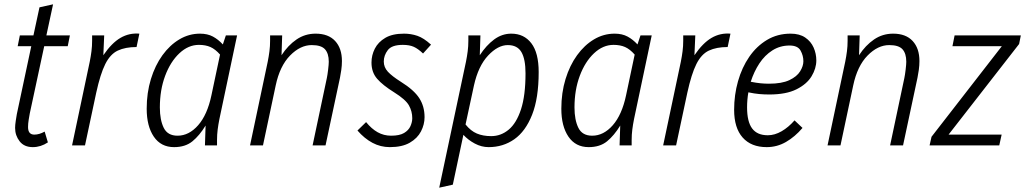

<svg xmlns="http://www.w3.org/2000/svg" viewBox="-20 -674 4752 890"><path d="M62 -460 72 -510H135L163 -640L226 -654L195 -510H304L294 -460H185L118 -148Q116 -137 113 -119Q110 -101 110 -85Q110 -50 139 -50Q162 -50 187 -64L202 -14Q169 8 132 8Q92 8 71 -19Q50 -46 50 -81Q50 -94 53 -114Q56 -134 58 -145L125 -460Z M314 0 396 -388Q401 -413 404 -436.5Q407 -460 407 -485V-510H463L459 -418Q498 -475 538.5 -498.5Q579 -522 626 -518L613 -456Q561 -456 526 -439.5Q491 -423 468 -377Q445 -331 426 -244L374 0Z M660 -170Q660 -244 679.5 -307.5Q699 -371 733 -418Q767 -465 811.5 -491.5Q856 -518 907 -518Q942 -518 967 -504.5Q992 -491 1013 -468L1027 -510H1079L997 -122Q992 -97 989 -73.5Q986 -50 986 -25V0H930L933 -92Q905 -46 872 -19Q839 8 787 8Q726 8 693 -40.5Q660 -89 660 -170ZM721 -176Q721 -118 739 -81.5Q757 -45 803 -45Q856 -45 898.5 -93.5Q941 -142 960 -232L1000 -421Q978 -446 955.5 -456Q933 -466 902 -466Q853 -466 811.5 -427Q770 -388 745.5 -322.5Q721 -257 721 -176Z M1139 0 1221 -388Q1226 -413 1229 -436.5Q1232 -460 1232 -485V-510H1288L1285 -418Q1315 -464 1354.5 -491Q1394 -518 1443 -518Q1502 -518 1533.5 -484Q1565 -450 1565 -391Q1565 -371 1562 -349.5Q1559 -328 1556 -314L1489 0H1429L1495 -312Q1498 -326 1501 -351Q1504 -376 1504 -388Q1504 -426 1486.5 -445.5Q1469 -465 1425 -465Q1372 -465 1324.5 -416.5Q1277 -368 1258 -278L1199 0Z M1637 -69 1677 -108Q1702 -77 1730.5 -61Q1759 -45 1793 -45Q1832 -45 1853 -57.5Q1874 -70 1882.5 -89Q1891 -108 1891 -126Q1891 -158 1875.5 -185.5Q1860 -213 1807 -246Q1754 -279 1728 -309Q1702 -339 1702 -384Q1702 -418 1717.5 -448.5Q1733 -479 1766 -498.5Q1799 -518 1853 -518Q1885 -518 1914.5 -508Q1944 -498 1978 -467L1941 -426Q1918 -448 1898 -457Q1878 -466 1847 -466Q1796 -466 1777.5 -441.5Q1759 -417 1759 -389Q1759 -362 1778 -341.5Q1797 -321 1838 -295Q1899 -257 1923.5 -219Q1948 -181 1948 -131Q1948 -97 1931.5 -65Q1915 -33 1879.5 -12.5Q1844 8 1787 8Q1744 8 1706.5 -12Q1669 -32 1637 -69Z M2016 196 2140 -388Q2145 -413 2148 -436.5Q2151 -460 2151 -485V-510H2207L2204 -418Q2234 -464 2270.5 -491Q2307 -518 2350 -518Q2409 -518 2443 -473.5Q2477 -429 2477 -340Q2477 -219 2446.5 -142Q2416 -65 2364 -28.5Q2312 8 2245 8Q2212 8 2181 -8.5Q2150 -25 2128 -49L2079 182ZM2177 -278 2138 -97Q2162 -67 2190.5 -55Q2219 -43 2257 -43Q2302 -43 2338 -73Q2374 -103 2395 -167Q2416 -231 2416 -334Q2416 -400 2397 -432.5Q2378 -465 2334 -465Q2288 -465 2242.5 -416.5Q2197 -368 2177 -278Z M2582 -170Q2582 -244 2601.5 -307.5Q2621 -371 2655 -418Q2689 -465 2733.5 -491.5Q2778 -518 2829 -518Q2864 -518 2889 -504.5Q2914 -491 2935 -468L2949 -510H3001L2919 -122Q2914 -97 2911 -73.5Q2908 -50 2908 -25V0H2852L2855 -92Q2827 -46 2794 -19Q2761 8 2709 8Q2648 8 2615 -40.5Q2582 -89 2582 -170ZM2643 -176Q2643 -118 2661 -81.5Q2679 -45 2725 -45Q2778 -45 2820.5 -93.5Q2863 -142 2882 -232L2922 -421Q2900 -446 2877.5 -456Q2855 -466 2824 -466Q2775 -466 2733.5 -427Q2692 -388 2667.5 -322.5Q2643 -257 2643 -176Z M3054 0 3136 -388Q3141 -413 3144 -436.5Q3147 -460 3147 -485V-510H3203L3199 -418Q3238 -475 3278.5 -498.5Q3319 -522 3366 -518L3353 -456Q3301 -456 3266 -439.5Q3231 -423 3208 -377Q3185 -331 3166 -244L3114 0Z M3383 -165Q3383 -234 3401 -297.5Q3419 -361 3453 -410.5Q3487 -460 3535.5 -489Q3584 -518 3645 -518Q3686 -518 3712.5 -500Q3739 -482 3751.5 -453.5Q3764 -425 3764 -394Q3764 -357 3742 -320.5Q3720 -284 3672 -260Q3624 -236 3546 -236Q3523 -236 3500 -238Q3477 -240 3449 -246Q3443 -212 3443 -176Q3443 -110 3466.5 -78.5Q3490 -47 3539 -47Q3571 -47 3603 -65.5Q3635 -84 3663 -116L3700 -81Q3665 -40 3623.5 -16Q3582 8 3534 8Q3462 8 3422.5 -36.5Q3383 -81 3383 -165ZM3640 -463Q3596 -463 3560.5 -440.5Q3525 -418 3500 -380Q3475 -342 3460 -295Q3485 -290 3505 -288Q3525 -286 3544 -286Q3604 -286 3639 -302.5Q3674 -319 3689 -343.5Q3704 -368 3704 -390Q3704 -416 3691 -439.5Q3678 -463 3640 -463Z M3816 0 3898 -388Q3903 -413 3906 -436.5Q3909 -460 3909 -485V-510H3965L3962 -418Q3992 -464 4031.5 -491Q4071 -518 4120 -518Q4179 -518 4210.5 -484Q4242 -450 4242 -391Q4242 -371 4239 -349.5Q4236 -328 4233 -314L4166 0H4106L4172 -312Q4175 -326 4178 -351Q4181 -376 4181 -388Q4181 -426 4163.5 -445.5Q4146 -465 4102 -465Q4049 -465 4001.5 -416.5Q3954 -368 3935 -278L3876 0Z M4289 0 4298 -40 4624 -460H4395L4405 -510H4712L4704 -470L4377 -50H4623L4612 0Z"/></svg>

Font: Radio Canada Condensed Light
Style: Italic
Weight: 300
Width: 3
Italic angle: -12°
Designer: Charles Daoud, Etienne Aubert Bonn, Alexandre Saumier Demers, Jacques Le Bailly
Foundry: Radio-Canada
Version: Version 2.104; ttfautohint (v1.8.4.7-5d5b);gftools[0.9.28.de